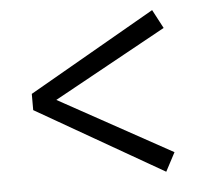

<svg xmlns="http://www.w3.org/2000/svg" viewBox="-41 -573 570 542"><g transform="rotate(-5 244.5 -302.0)"><path d="M50 -279V-325L409 -531L437 -478L103 -294V-310L437 -126L409 -73Z"/></g></svg>

Font: Lisu Bosa
Style: Regular
Weight: 400
Designer: David Morse, Annie Olsen, Victor Gaultney, Frank Grießhammer (Latin)
Foundry: SIL International
Version: Version 2.000